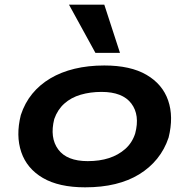

<svg xmlns="http://www.w3.org/2000/svg" viewBox="-20 -791 810 821"><path d="M344 10Q232 10 163.5 -30Q95 -70 71 -140.5Q47 -211 69 -299Q86 -351 118 -390Q150 -429 195.5 -456Q241 -483 299 -497Q357 -511 426 -511Q538 -511 606.5 -471Q675 -431 699 -361.5Q723 -292 701 -203Q684 -152 652 -112.5Q620 -73 575 -45.5Q530 -18 472.5 -4Q415 10 344 10ZM355 -102Q406 -102 446 -115Q486 -128 515.5 -154Q545 -180 558 -220Q579 -299 541.5 -348.5Q504 -398 414 -398Q366 -398 325 -386Q284 -374 255 -348Q226 -322 212 -282Q192 -202 229 -152Q266 -102 355 -102ZM388 -565 275 -771H426L493 -565Z"/></svg>

Font: Nunito Sans 7pt Expanded
Style: Bold Italic
Weight: 700
Width: 7
Italic angle: -9°
Designer: Vernon Adams
Foundry: Vernon Adams
Version: Version 3.101;gftools[0.9.27]